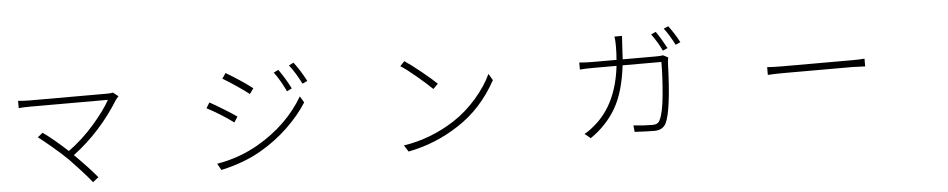

<svg xmlns="http://www.w3.org/2000/svg" viewBox="-44 -1158 7588 1537"><g transform="rotate(-5 3750.0 -389.5)"><path d="M873 -668.9 915 -635.7Q902.3 -623 894.5 -612.3Q741.2 -364.3 518.6 -197.3Q642.6 -73.2 698.2 -3.9L652.3 32.2Q613.3 -20.5 476.6 -164.1Q432.6 -208 356.9 -272.5Q281.2 -336.9 243.2 -364.3L284.2 -397.5Q374 -333 481.4 -233.4Q596.7 -317.4 689.9 -424.8Q783.2 -532.2 828.1 -614.3H205.1Q148.4 -614.3 111.3 -610.4V-668.9Q158.2 -664.1 205.1 -664.1H826.2Q861.3 -664.1 873 -668.9Z M2208 -734.4Q2261.7 -659.2 2302.7 -577.1L2262.7 -557.6Q2218.8 -650.4 2169.9 -715.8ZM2334 -781.2Q2380.9 -721.7 2431.6 -626L2391.6 -607.4Q2345.7 -699.2 2295.9 -762.7ZM1785.2 -746.1Q1905.3 -674.8 1996.1 -605.5L1964.8 -561.5Q1933.6 -586.9 1865.7 -632.8Q1797.9 -678.7 1755.9 -703.1ZM1655.3 -28.3Q1835.9 -58.6 1988.3 -146.5Q2231.4 -287.1 2361.3 -507.8L2391.6 -457Q2328.1 -356.4 2230 -262.7Q2131.8 -168.9 2014.6 -100.6Q1879.9 -19.5 1684.6 24.4ZM1635.7 -522.5Q1677.7 -500 1749.5 -455.6Q1821.3 -411.1 1849.6 -390.6L1821.3 -345.7Q1718.8 -420.9 1608.4 -478.5Z M3218.8 -715.8Q3270.5 -681.6 3350.1 -617.2Q3429.7 -552.7 3470.7 -512.7L3431.6 -473.6Q3387.7 -516.6 3311.5 -581.1Q3235.4 -645.5 3183.6 -678.7ZM3157.2 -43.9Q3377 -78.1 3566.4 -200.2Q3669.9 -267.6 3754.4 -365.2Q3838.9 -462.9 3880.9 -555.7L3912.1 -502.9Q3791 -281.2 3595.7 -156.2Q3409.2 -34.2 3190.4 7.8Z M4972.7 -765.6Q4969.7 -734.4 4966.8 -670.4Q4963.9 -606.4 4961.9 -578.1H5230.5Q5261.7 -578.1 5287.1 -582L5326.2 -561.5Q5321.3 -534.2 5320.3 -514.6Q5307.6 -134.8 5258.8 -37.1Q5232.4 14.6 5164.1 14.6Q5114.3 14.6 5006.8 8.8L5001 -43.9Q5093.8 -34.2 5154.3 -34.2Q5199.2 -34.2 5212.9 -66.4Q5242.2 -122.1 5255.4 -268.1Q5268.6 -414.1 5268.6 -530.3H4957Q4931.6 -315.4 4856.4 -187.5Q4781.2 -59.6 4652.3 28.3L4605.5 -9.8Q4644.5 -30.3 4690.4 -70.3Q4873 -224.6 4908.2 -530.3H4718.8Q4656.2 -530.3 4613.3 -526.4V-583Q4665 -578.1 4717.8 -578.1H4912.1Q4917 -636.7 4917 -688.5Q4917 -735.4 4912.1 -765.6ZM5206.1 -756.8 5244.1 -774.4Q5283.2 -718.8 5327.1 -636.7L5288.1 -619.1Q5257.8 -685.5 5206.1 -756.8ZM5310.5 -793.9 5347.7 -810.5Q5398.4 -743.2 5433.6 -674.8L5394.5 -657.2Q5350.6 -743.2 5310.5 -793.9Z M6108.4 -352.5V-415Q6161.1 -411.1 6235.4 -411.1H6789.1Q6851.6 -411.1 6890.6 -415V-352.5Q6820.3 -356.4 6790 -356.4H6235.4Q6163.1 -356.4 6108.4 -352.5Z"/></g></svg>

Font: Bpmf Zihi Sans Light
Style: Light
Weight: 300
Foundry: But Ko
Version: Version 1.320